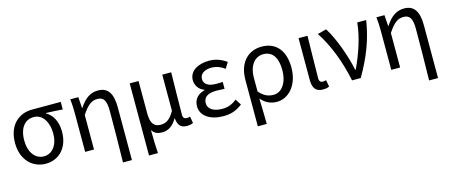

<svg xmlns="http://www.w3.org/2000/svg" viewBox="-48 -1133 4461 1909"><g transform="rotate(-15 2182.5 -179.0)"><path d="M295 13C428 13 532 -85 532 -254C532 -357 492 -432 425 -470V-474C485 -473 535 -470 596 -465V-543H299C171 -543 51 -456 51 -265C51 -86 164 13 295 13ZM296 -63C209 -63 146 -141 146 -265C146 -402 211 -467 297 -467C391 -467 443 -370 443 -261C443 -139 382 -63 296 -63Z M1038 199H1130V-344C1130 -483 1086 -557 982 -557C902 -557 844 -515 788 -429H785L777 -543H694C701 -486 702 -438 702 -394V0H793V-355C854 -447 895 -477 955 -477C1019 -477 1044 -434 1044 -332C1044 -175 1042 22 1038 199Z M1306 199H1398C1392 114 1391 66 1390 -41C1416 2 1452 11 1496 11C1555 11 1607 -22 1647 -92H1649C1656 -19 1685 13 1747 13C1776 13 1795 8 1812 0L1800 -69C1786 -65 1776 -63 1767 -63C1743 -63 1727 -75 1727 -106C1727 -237 1731 -396 1733 -543H1641V-171C1591 -82 1546 -66 1497 -66C1426 -66 1397 -115 1397 -210V-543H1306Z M2123 13C2198 13 2255 -4 2320 -54L2281 -115C2230 -74 2185 -60 2132 -60C2040 -60 1985 -97 1985 -157C1985 -218 2030 -250 2119 -250C2146 -250 2172 -249 2203 -247V-318C2177 -316 2157 -316 2136 -316C2048 -316 2011 -350 2011 -399C2011 -455 2063 -484 2130 -484C2180 -484 2224 -467 2266 -436L2303 -497C2252 -534 2193 -557 2127 -557C2016 -557 1920 -509 1920 -411C1920 -360 1950 -310 2006 -290V-285C1945 -269 1893 -228 1893 -150C1893 -49 1989 13 2123 13Z M2426 199H2518C2517 103 2515 34 2512 -64C2562 -6 2617 13 2676 13C2790 13 2900 -94 2900 -280C2900 -451 2817 -557 2666 -557C2534 -557 2426 -465 2426 -278ZM2661 -63C2613 -63 2564 -76 2513 -137V-276C2513 -413 2582 -480 2662 -480C2763 -480 2806 -399 2806 -279C2806 -144 2741 -63 2661 -63Z M3147 13C3178 13 3197 8 3213 0L3200 -69C3188 -65 3177 -63 3167 -63C3144 -63 3129 -75 3129 -106C3129 -237 3134 -396 3136 -543H3044V-113C3044 -32 3072 13 3147 13Z M3449 0H3539C3649 -191 3711 -354 3740 -543H3648C3635 -397 3578 -233 3512 -93H3507C3477 -240 3406 -440 3331 -557L3240 -533C3333 -395 3409 -199 3449 0Z M4189 199H4281V-344C4281 -483 4237 -557 4133 -557C4053 -557 3995 -515 3939 -429H3936L3928 -543H3845C3852 -486 3853 -438 3853 -394V0H3944V-355C4005 -447 4046 -477 4106 -477C4170 -477 4195 -434 4195 -332C4195 -175 4193 22 4189 199Z"/></g></svg>

Font: Source Han Sans TC
Style: Regular
Weight: 400
Designer: Ryoko NISHIZUKA 西塚涼子 (kana, bopomofo & ideographs); Paul D. Hunt (Latin, Greek & Cyrillic); Sandoll Communications 산돌커뮤니
Foundry: Adobe
Version: Version 2.002;hotconv 1.0.116;makeotfexe 2.5.65601